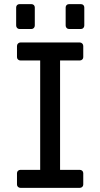

<svg xmlns="http://www.w3.org/2000/svg" viewBox="-20 -907 485 927"><path d="M79 0Q72 0 67 -4.5Q62 -9 62 -16V-71Q62 -78 67 -82.5Q72 -87 79 -87H174V-615H79Q72 -615 67 -619.5Q62 -624 62 -631V-685Q62 -692 67 -697Q72 -702 79 -702H365Q372 -702 377 -697Q382 -692 382 -685V-631Q382 -624 377 -619.5Q372 -615 365 -615H270V-87H365Q372 -87 377 -82.5Q382 -78 382 -71V-16Q382 -9 377 -4.5Q372 0 365 0ZM313 -767Q306 -767 301.5 -772Q297 -777 297 -784V-871Q297 -878 301.5 -882.5Q306 -887 313 -887H371Q378 -887 382.5 -882.5Q387 -878 387 -871V-784Q387 -777 382.5 -772Q378 -767 371 -767ZM74 -767Q67 -767 62.5 -772Q58 -777 58 -784V-871Q58 -878 62.5 -882.5Q67 -887 74 -887H132Q139 -887 143.5 -882.5Q148 -878 148 -871V-784Q148 -777 143.5 -772Q139 -767 132 -767Z"/></svg>

Font: Miriam Libre Medium
Style: Regular
Weight: 500
Version: Version 2.000